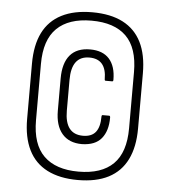

<svg xmlns="http://www.w3.org/2000/svg" viewBox="-48 -656 625 707"><g transform="rotate(5 265.0 -302.0)"><path d="M265 8Q198 8 152 -15.5Q106 -39 83 -85.5Q60 -132 60 -200V-404Q60 -473 83 -519Q106 -565 152 -588.5Q198 -612 265 -612Q333 -612 378.5 -588.5Q424 -565 447 -519Q470 -473 470 -404V-200Q470 -132 447 -85.5Q424 -39 378.5 -15.5Q333 8 265 8ZM265 -23Q350 -23 393.5 -66Q437 -109 437 -198V-406Q437 -495 393.5 -538Q350 -581 265 -581Q181 -581 137 -538Q93 -495 93 -406V-198Q93 -109 137 -66Q181 -23 265 -23ZM269 -125Q221 -125 195.5 -155Q170 -185 170 -240V-359Q170 -416 195 -445.5Q220 -475 269 -475Q316 -475 340 -448Q364 -421 364 -371Q364 -365 360 -365H336Q332 -365 332 -370Q332 -445 269 -445Q203 -445 203 -357V-243Q203 -156 270 -156Q302 -156 317 -175Q332 -194 332 -232Q332 -238 336 -238H360Q364 -238 364 -231Q364 -182 341 -154Q318 -126 269 -125Z"/></g></svg>

Font: Sofia Sans Condensed ExtraLight
Style: Regular
Weight: 250
Version: Version 4.100